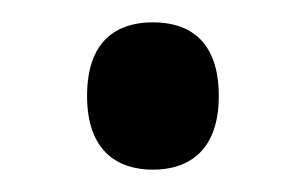

<svg xmlns="http://www.w3.org/2000/svg" viewBox="-20 -442 274 172"><path d="M117 -290C149 -290 176 -307 176 -356C176 -406 149 -422 117 -422C85 -422 58 -406 58 -356C58 -307 85 -290 117 -290Z"/></svg>

Font: Noto Serif Armenian SemiCondensed
Style: Regular
Weight: 400
Width: 4
Designer: Monotype Design Team
Foundry: Monotype Imaging Inc.
Version: Version 2.008